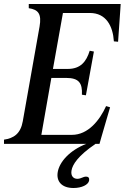

<svg xmlns="http://www.w3.org/2000/svg" viewBox="-40 -720 624 961"><path d="M-20 0H392C310 32 258 89 249 141C241 187 268 221 328 221C369 221 402 205 406 184C408 171 403 164 391 164C376 164 367 174 349 175C328 176 313 161 318 133C323 104 350 60 437 1V0H458L467 -32L511 -183L491 -189C459 -118 401 -45 320 -45H167L217 -330H291C355 -330 373 -304 370 -246L390 -243L409 -347L411 -358L430 -462L409 -466C392 -411 363 -375 299 -375H225L275 -655H410C491 -655 525 -590 530 -513L551 -511L562 -669L564 -700H104V-679C152 -672 169 -650 158 -587L74 -113C63 -50 28 -28 -20 -21Z"/></svg>

Font: RL Madena Oblique
Style: Regular
Weight: 400
Italic angle: -10°
Designer: I Kadek Wantara Putra
Foundry: Roughlines ID
Version: Version 1.000;Glyphs 3.1.2 (3151)